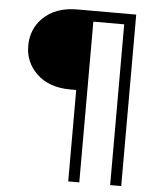

<svg xmlns="http://www.w3.org/2000/svg" viewBox="-58 -773 804 962"><g transform="rotate(5 344.0 -292.0)"><path d="M376 -722.7H291Q182.6 -722.7 119.1 -660.2Q62.5 -603.5 62.5 -520.5Q62.5 -439.5 119.1 -382.8Q182.6 -320.3 291 -320.3H321.3V139.6H377V-668.9H532.2V139.6H587.9V-722.7Z"/></g></svg>

Font: Gungsuh
Style: Regular
Weight: 400
Version: Version 2.21